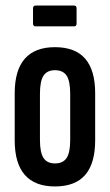

<svg xmlns="http://www.w3.org/2000/svg" viewBox="-20 -666 397 692"><path d="M178 6Q106 6 69.5 -35.5Q33 -77 33 -160V-330Q33 -413 69.5 -454.5Q106 -496 178 -496Q251 -496 287 -454.5Q323 -413 323 -330V-160Q323 -77 287 -35.5Q251 6 178 6ZM178 -77Q207 -77 220 -96.5Q233 -116 233 -161V-328Q233 -374 220 -393.5Q207 -413 178 -413Q150 -413 137 -393.5Q124 -374 124 -328V-161Q124 -116 137 -96.5Q150 -77 178 -77ZM109 -571Q99 -571 99 -581V-636Q99 -646 109 -646H247Q256 -646 256 -636V-581Q256 -571 247 -571Z"/></svg>

Font: Sofia Sans Extra Condensed SemiBold
Style: Regular
Weight: 600
Designer: Botio Nikoltchev, Ani Petrova
Foundry: lettersoup
Version: Version 4.101